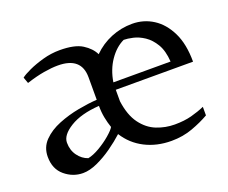

<svg xmlns="http://www.w3.org/2000/svg" viewBox="-86 -596 875 738"><g transform="rotate(-20 352.0 -226.5)"><path d="M140 11Q99 11 66 -16.5Q33 -44 33 -94Q33 -133 59 -159.5Q85 -186 125 -202Q165 -218 208 -226Q251 -234 285 -236V-328Q285 -411 189 -411Q164 -411 131.5 -405.5Q99 -400 59 -387L50 -412Q61 -421 87 -433Q113 -445 147 -454.5Q181 -464 216 -464Q277 -464 308 -444.5Q339 -425 352 -398Q384 -430 425.5 -447Q467 -464 512 -464Q559 -464 597.5 -439.5Q636 -415 659.5 -367Q683 -319 683 -247H367V-200Q375 -141 400.5 -106.5Q426 -72 461.5 -58Q497 -44 535 -44Q574 -44 604 -52Q634 -60 659 -71V-36Q628 -18 588 -3.5Q548 11 502 11Q442 11 394 -13.5Q346 -38 317 -84Q293 -62 262 -40Q231 -18 199 -3.5Q167 11 140 11ZM368 -277H602Q599 -322 582.5 -349.5Q566 -377 543.5 -392Q521 -407 498.5 -412Q476 -417 461 -417Q427 -401 401.5 -364Q376 -327 368 -277ZM178 -36Q199 -40 225.5 -55.5Q252 -71 273.5 -89.5Q295 -108 301 -119Q294 -139 289.5 -162Q285 -185 285 -211Q210 -206 165.5 -178.5Q121 -151 121 -120Q121 -89 137.5 -66.5Q154 -44 178 -36Z"/></g></svg>

Font: Belleza
Style: Regular
Weight: 400
Designer: Eduardo Rodriguez Tunni
Foundry: Eduardo Rodriguez Tunni
Version: Version 1.003; ttfautohint (v1.8.4.7-5d5b)